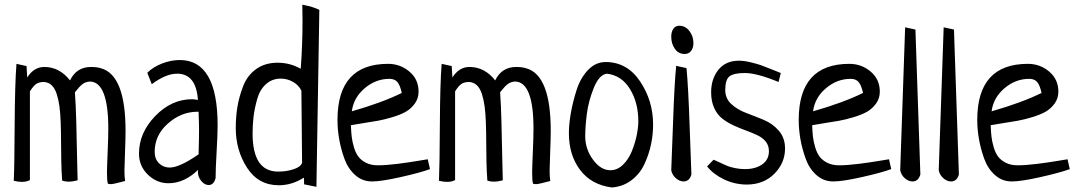

<svg xmlns="http://www.w3.org/2000/svg" viewBox="-20 -789 4684 837"><path d="M306.6 -386.7Q310.5 -332 312.5 -257.3Q314.5 -182.6 315.9 -106.4Q317.4 -30.3 318.4 -2.9Q296.9 2.9 278.3 2.9Q263.7 2.9 251 -2Q248 -40 247.1 -88.9Q246.1 -137.7 246.1 -175.3Q246.1 -212.9 244.6 -253.9Q243.2 -294.9 239.3 -324.2Q235.4 -353.5 227.5 -378.4Q219.7 -403.3 205.6 -417Q191.4 -430.7 170.9 -431.6Q150.4 -431.6 137.7 -422.9Q125 -414.1 110.4 -390.6V-3.9Q95.7 3.9 75.2 3.9Q59.6 3.9 40 -1Q43 -62.5 43.9 -243.2Q44.9 -423.8 51.8 -510.7L95.7 -501L98.6 -451.2Q127.9 -497.1 172.9 -497.1Q239.3 -497.1 285.2 -438.5Q313.5 -497.1 377 -497.1Q402.3 -497.1 420.9 -491.2Q527.3 -460.9 527.3 -218.8Q527.3 -183.6 524.9 -124.5Q522.5 -65.4 522.5 -44.9Q522.5 -17.6 525.4 0Q474.6 13.7 463.9 13.7Q454.1 13.7 450.2 11.7Q446.3 -1 446.3 -35.2Q446.3 -56.6 449.2 -123.5Q452.1 -190.4 452.1 -228.5Q452.1 -431.6 372.1 -433.6Q353.5 -432.6 339.8 -422.4Q326.2 -412.1 306.6 -386.7Z M641.6 -421.9 622.1 -471.7Q647.5 -497.1 686.5 -512.2Q725.6 -527.3 763.7 -527.3Q928.7 -527.3 928.7 -242.2Q928.7 -203.1 924.3 -127Q919.9 -50.8 919.9 -12.7Q912.1 17.6 889.6 17.6Q872.1 17.6 857.4 0Q842.8 -17.6 842.8 -39.1Q842.8 -45.9 843.8 -48.8Q783.2 9.8 714.8 9.8Q663.1 9.8 624.5 -27.8Q585.9 -65.4 585.9 -119.1Q585.9 -210 656.7 -283.2Q727.5 -356.4 817.4 -356.4Q821.3 -356.4 825.2 -356Q829.1 -355.5 834.5 -354.5Q839.8 -353.5 842.8 -353.5Q835 -467.8 752 -467.8Q703.1 -467.8 641.6 -421.9ZM845.7 -116.2Q847.7 -184.6 847.7 -219.7Q847.7 -249 845.7 -301.8H837.9Q768.6 -300.8 711.4 -250Q654.3 -199.2 654.3 -127Q654.3 -95.7 673.3 -77.1Q692.4 -58.6 719.7 -58.6Q762.7 -58.6 845.7 -116.2Z M1359.4 25.4 1305.7 14.6Q1305.7 -4.9 1304.7 -14.6Q1252.9 18.6 1195.3 18.6Q1106.4 18.6 1057.1 -57.6Q1007.8 -133.8 1007.8 -230.5Q1007.8 -280.3 1015.1 -324.2Q1022.5 -368.2 1040.5 -414.6Q1058.6 -460.9 1097.2 -488.3Q1135.7 -515.6 1190.4 -515.6Q1244.1 -515.6 1291 -489.3Q1298.8 -592.8 1298.8 -698.2Q1298.8 -746.1 1297.9 -768.6Q1344.7 -759.8 1372.1 -746.1ZM1296.9 -79.1 1293.9 -393.6Q1282.2 -418 1257.3 -432.1Q1232.4 -446.3 1204.1 -446.3Q1166 -446.3 1139.2 -421.9Q1112.3 -397.5 1101.1 -356.9Q1089.8 -316.4 1085.4 -281.2Q1081.1 -246.1 1081.1 -207Q1081.1 -41 1192.4 -41Q1229.5 -41 1260.3 -51.3Q1291 -61.5 1296.9 -79.1Z M1844.7 -94.7 1854.5 -51.8Q1811.5 -36.1 1727.1 -17.1Q1642.6 2 1601.6 2Q1559.6 2 1528.3 -25.9Q1497.1 -53.7 1481.4 -97.2Q1465.8 -140.6 1458.5 -183.1Q1451.2 -225.6 1451.2 -266.6Q1451.2 -510.7 1671.9 -510.7Q1724.6 -510.7 1764.6 -477.1Q1804.7 -443.4 1804.7 -389.6Q1804.7 -360.4 1788.6 -337.9Q1772.5 -315.4 1749.5 -302.2Q1726.6 -289.1 1690.9 -278.3Q1655.3 -267.6 1627.9 -262.7Q1600.6 -257.8 1562.5 -252Q1524.4 -246.1 1509.8 -243.2Q1510.7 -214.8 1513.2 -193.4Q1515.6 -171.9 1522.9 -147Q1530.3 -122.1 1542.5 -106Q1554.7 -89.8 1576.2 -79.1Q1597.7 -68.4 1627 -68.4Q1662.1 -68.4 1712.9 -74.7Q1763.7 -81.1 1803.2 -87.9Q1842.8 -94.7 1844.7 -94.7ZM1513.7 -303.7Q1646.5 -341.8 1731.4 -383.8Q1724.6 -416 1712.9 -430.7Q1701.2 -445.3 1677.7 -445.3Q1618.2 -445.3 1569.8 -404.3Q1521.5 -363.3 1513.7 -303.7Z M2160.2 -386.7Q2164.1 -332 2166 -257.3Q2168 -182.6 2169.4 -106.4Q2170.9 -30.3 2171.9 -2.9Q2150.4 2.9 2131.8 2.9Q2117.2 2.9 2104.5 -2Q2101.6 -40 2100.6 -88.9Q2099.6 -137.7 2099.6 -175.3Q2099.6 -212.9 2098.1 -253.9Q2096.7 -294.9 2092.8 -324.2Q2088.9 -353.5 2081.1 -378.4Q2073.2 -403.3 2059.1 -417Q2044.9 -430.7 2024.4 -431.6Q2003.9 -431.6 1991.2 -422.9Q1978.5 -414.1 1963.9 -390.6V-3.9Q1949.2 3.9 1928.7 3.9Q1913.1 3.9 1893.6 -1Q1896.5 -62.5 1897.5 -243.2Q1898.4 -423.8 1905.3 -510.7L1949.2 -501L1952.1 -451.2Q1981.4 -497.1 2026.4 -497.1Q2092.8 -497.1 2138.7 -438.5Q2167 -497.1 2230.5 -497.1Q2255.9 -497.1 2274.4 -491.2Q2380.9 -460.9 2380.9 -218.8Q2380.9 -183.6 2378.4 -124.5Q2376 -65.4 2376 -44.9Q2376 -17.6 2378.9 0Q2328.1 13.7 2317.4 13.7Q2307.6 13.7 2303.7 11.7Q2299.8 -1 2299.8 -35.2Q2299.8 -56.6 2302.7 -123.5Q2305.7 -190.4 2305.7 -228.5Q2305.7 -431.6 2225.6 -433.6Q2207 -432.6 2193.4 -422.4Q2179.7 -412.1 2160.2 -386.7Z M2460 -208Q2460 -247.1 2468.3 -294.9Q2476.6 -342.8 2493.2 -395.5Q2509.8 -448.2 2543 -483.4Q2576.2 -518.6 2620.1 -518.6Q2713.9 -518.6 2770.5 -434.1Q2827.1 -349.6 2827.1 -246.1Q2827.1 -202.1 2817.9 -158.7Q2808.6 -115.2 2789.1 -73.2Q2769.5 -31.2 2732.9 -3.4Q2696.3 24.4 2647.5 28.3Q2557.6 16.6 2508.8 -48.3Q2460 -113.3 2460 -208ZM2626 -467.8Q2591.8 -463.9 2568.4 -405.3Q2544.9 -346.7 2538.1 -291.5Q2531.2 -236.3 2531.2 -194.3Q2531.2 -139.6 2564.9 -93.3Q2598.6 -46.9 2640.6 -46.9Q2670.9 -46.9 2695.3 -70.3Q2719.7 -93.8 2733.9 -128.4Q2748 -163.1 2755.4 -198.2Q2762.7 -233.4 2762.7 -260.7Q2762.7 -340.8 2726.6 -400.4Q2690.4 -460 2626 -467.8Z M2927.7 -502 2972.7 -492.2Q2980.5 -412.1 2986.3 -240.7Q2992.2 -69.3 2994.1 -28.3Q2985.4 2 2960 2Q2942.4 2 2926.3 -12.2Q2910.2 -26.4 2906.2 -46.9Q2908.2 -86.9 2914.1 -255.4Q2919.9 -423.8 2927.7 -502ZM2941.4 -676.8Q2967.8 -676.8 2985.4 -653.8Q3002.9 -630.9 3002.9 -601.6Q3002.9 -580.1 2992.7 -566.9Q2982.4 -553.7 2964.8 -553.7Q2937.5 -553.7 2921.9 -576.2Q2906.2 -598.6 2906.2 -628.9Q2906.2 -650.4 2915.5 -663.6Q2924.8 -676.8 2941.4 -676.8Z M3383.8 -470.7 3374 -431.6Q3279.3 -470.7 3226.6 -470.7Q3179.7 -470.7 3160.6 -456.5Q3141.6 -442.4 3141.6 -396.5Q3141.6 -359.4 3168.5 -335Q3195.3 -310.5 3233.4 -296.4Q3271.5 -282.2 3310.1 -266.1Q3348.6 -250 3375.5 -218.8Q3402.3 -187.5 3402.3 -141.6Q3402.3 -79.1 3356.4 -32.2Q3310.5 14.6 3237.3 15.6Q3183.6 15.6 3136.7 -6.8Q3089.8 -29.3 3062.5 -63.5L3090.8 -92.8Q3102.5 -87.9 3125.5 -77.1Q3148.4 -66.4 3158.2 -63Q3168 -59.6 3187 -55.7Q3206.1 -51.8 3227.5 -51.8Q3273.4 -51.8 3302.7 -72.3Q3332 -92.8 3332 -129.9Q3332 -154.3 3318.4 -171.4Q3304.7 -188.5 3282.2 -199.2Q3259.8 -210 3232.9 -219.7Q3206.1 -229.5 3179.2 -241.7Q3152.3 -253.9 3129.9 -271Q3107.4 -288.1 3093.8 -317.4Q3080.1 -346.7 3080.1 -386.7Q3080.1 -445.3 3111.8 -484.9Q3143.6 -524.4 3201.2 -524.4Q3223.6 -524.4 3252 -517.6Q3280.3 -510.7 3296.9 -504.9Q3313.5 -499 3346.2 -485.8Q3378.9 -472.7 3383.8 -470.7Z M3855.5 -94.7 3865.2 -51.8Q3822.3 -36.1 3737.8 -17.1Q3653.3 2 3612.3 2Q3570.3 2 3539.1 -25.9Q3507.8 -53.7 3492.2 -97.2Q3476.6 -140.6 3469.2 -183.1Q3461.9 -225.6 3461.9 -266.6Q3461.9 -510.7 3682.6 -510.7Q3735.4 -510.7 3775.4 -477.1Q3815.4 -443.4 3815.4 -389.6Q3815.4 -360.4 3799.3 -337.9Q3783.2 -315.4 3760.3 -302.2Q3737.3 -289.1 3701.7 -278.3Q3666 -267.6 3638.7 -262.7Q3611.3 -257.8 3573.2 -252Q3535.2 -246.1 3520.5 -243.2Q3521.5 -214.8 3523.9 -193.4Q3526.4 -171.9 3533.7 -147Q3541 -122.1 3553.2 -106Q3565.4 -89.8 3586.9 -79.1Q3608.4 -68.4 3637.7 -68.4Q3672.9 -68.4 3723.6 -74.7Q3774.4 -81.1 3814 -87.9Q3853.5 -94.7 3855.5 -94.7ZM3524.4 -303.7Q3657.2 -341.8 3742.2 -383.8Q3735.4 -416 3723.6 -430.7Q3711.9 -445.3 3688.5 -445.3Q3628.9 -445.3 3580.6 -404.3Q3532.2 -363.3 3524.4 -303.7Z M3925.8 -669.9 3970.7 -660.2 3992.2 -28.3Q3983.4 2 3958 2Q3940.4 2 3924.3 -12.2Q3908.2 -26.4 3904.3 -46.9Z M4093.8 -669.9 4138.7 -660.2 4160.2 -28.3Q4151.4 2 4126 2Q4108.4 2 4092.3 -12.2Q4076.2 -26.4 4072.3 -46.9Z M4633.8 -94.7 4643.6 -51.8Q4600.6 -36.1 4516.1 -17.1Q4431.6 2 4390.6 2Q4348.6 2 4317.4 -25.9Q4286.1 -53.7 4270.5 -97.2Q4254.9 -140.6 4247.6 -183.1Q4240.2 -225.6 4240.2 -266.6Q4240.2 -510.7 4460.9 -510.7Q4513.7 -510.7 4553.7 -477.1Q4593.8 -443.4 4593.8 -389.6Q4593.8 -360.4 4577.6 -337.9Q4561.5 -315.4 4538.6 -302.2Q4515.6 -289.1 4480 -278.3Q4444.3 -267.6 4417 -262.7Q4389.6 -257.8 4351.6 -252Q4313.5 -246.1 4298.8 -243.2Q4299.8 -214.8 4302.2 -193.4Q4304.7 -171.9 4312 -147Q4319.3 -122.1 4331.5 -106Q4343.8 -89.8 4365.2 -79.1Q4386.7 -68.4 4416 -68.4Q4451.2 -68.4 4502 -74.7Q4552.7 -81.1 4592.3 -87.9Q4631.8 -94.7 4633.8 -94.7ZM4302.7 -303.7Q4435.5 -341.8 4520.5 -383.8Q4513.7 -416 4502 -430.7Q4490.2 -445.3 4466.8 -445.3Q4407.2 -445.3 4358.9 -404.3Q4310.5 -363.3 4302.7 -303.7Z"/></svg>

Font: Neucha
Style: Regular
Weight: 400
Designer: Jovanny Lemonad
Foundry: Jovanny Lemonad
Version: Version 001.001